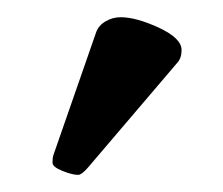

<svg xmlns="http://www.w3.org/2000/svg" viewBox="-20 -751 259 223"><path d="M120.1 -731C113.9 -731 108.2 -729.4 102.8 -726.3C97.4 -723.2 93.8 -719.1 91.8 -713.9L42 -570.8C41.3 -568.8 41 -565.9 41 -562C41 -558.8 44.8 -555.6 52.5 -552.5C60.1 -549.4 66.2 -547.9 70.8 -547.9C73.4 -547.9 77.1 -550.6 82 -556.2L186 -678.2C189.3 -681.8 190.9 -686.7 190.9 -692.9C190.9 -702 182.1 -710.6 164.6 -718.8C147 -726.9 132.2 -731 120.1 -731Z"/></svg>

Font: Linux Biolinum G
Style: Bold
Weight: 700
Designer: Philipp H. Poll
Foundry: Philipp H. Poll
Version: Version 1.1.0